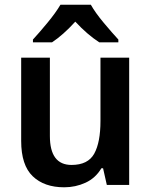

<svg xmlns="http://www.w3.org/2000/svg" viewBox="-20 -786 642 816"><path d="M529 -541H407V-272Q407 -181 380.5 -133Q354 -85 284 -85Q192 -85 192 -208V-541H70V-187Q70 -84 119 -37Q168 10 253 10Q301 10 343.5 -9.5Q386 -29 411 -71H418L434 0H529ZM366 -766H237Q217 -732 181.5 -689Q146 -646 120 -618V-606H201Q248 -637 300 -694Q351 -639 402 -606H483V-618Q457 -646 421 -689Q385 -732 366 -766Z"/></svg>

Font: Noto Sans Display Medium
Style: Regular
Weight: 500
Designer: Monotype Design Team
Foundry: Monotype Imaging Inc.
Version: Version 1.900